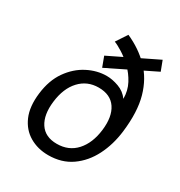

<svg xmlns="http://www.w3.org/2000/svg" viewBox="-173 -847 921 980"><g transform="rotate(30 287.5 -356.5)"><path d="M252 12Q190 12 141.5 -16.5Q93 -45 69 -100.5Q45 -156 55 -238Q65 -320 104 -375.5Q143 -431 198 -459.5Q253 -488 310 -488Q343 -488 380.5 -474.5Q418 -461 441 -429Q441 -477 420 -516.5Q399 -556 368 -585.5Q337 -615 306.5 -634Q276 -653 257 -660L300 -725Q379 -690 434.5 -633.5Q490 -577 514 -492Q538 -407 523 -284Q513 -202 479 -135Q445 -68 388 -28Q331 12 252 12ZM261 -60Q331 -60 374.5 -108Q418 -156 428 -238Q438 -321 406 -368.5Q374 -416 304 -416Q237 -416 193 -368.5Q149 -321 139 -238Q129 -156 160.5 -108Q192 -60 261 -60ZM268 -512 246 -571 515 -702 537 -644Z"/></g></svg>

Font: Inclusive Sans
Style: Italic
Weight: 400
Italic angle: -7°
Designer: Olivia King
Foundry: Olivia King
Version: Version 2.004